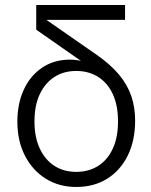

<svg xmlns="http://www.w3.org/2000/svg" viewBox="-20 -731 600 763"><path d="M283 12Q215 12 162.5 -20.5Q110 -53 79.5 -111.5Q49 -170 49 -248Q49 -318 74 -373.5Q99 -429 146.5 -461.5Q194 -494 258 -494Q274 -494 289.5 -491.5Q305 -489 316 -485V-479L124 -613V-711H477V-652H166V-651L363 -514Q418 -476 452 -435.5Q486 -395 501.5 -350Q517 -305 517 -252Q517 -172 487.5 -112.5Q458 -53 405.5 -20.5Q353 12 283 12ZM283 -48Q333 -48 370.5 -72Q408 -96 428.5 -141Q449 -186 449 -248Q449 -312 428.5 -356.5Q408 -401 370.5 -425Q333 -449 283 -449Q233 -449 196 -425Q159 -401 138 -356.5Q117 -312 117 -248Q117 -186 138 -141Q159 -96 196 -72Q233 -48 283 -48Z"/></svg>

Font: TikTok Sans 24pt Light
Style: Regular
Weight: 300
Version: Version 4.000